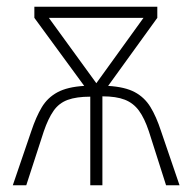

<svg xmlns="http://www.w3.org/2000/svg" viewBox="-20 -550 570 570"><path d="M73 -161Q87 -203 104 -231.5Q121 -260 150.5 -276Q180 -292 230 -295L82 -497V-530H447V-497L301 -295Q351 -292 380 -276.5Q409 -261 426.5 -232.5Q444 -204 458 -161L513 0H473L422 -160Q409 -199 392.5 -221.5Q376 -244 350.5 -254Q325 -264 284 -264V0H248V-263Q207 -263 181 -253.5Q155 -244 139 -221Q123 -198 110 -160L58 0H18ZM266 -303 406 -497H125Z"/></svg>

Font: Noto Sans Mono Condensed ExtraLight
Style: Regular
Weight: 200
Width: 3
Designer: Monotype Design Team
Foundry: Monotype Imaging Inc.
Version: Version 2.014; ttfautohint (v1.8.4.7-5d5b)